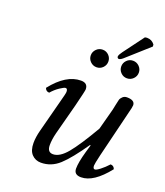

<svg xmlns="http://www.w3.org/2000/svg" viewBox="-139 -844 815 948"><g transform="rotate(20 268.5 -369.5)"><path d="M251.5 -540.5Q237.8 -554.2 237.8 -573Q237.8 -591.8 251.5 -605.5Q265.1 -619.1 284.2 -619.1Q303.2 -619.1 316.7 -605.5Q330.1 -591.8 330.1 -573Q330.1 -554.2 316.7 -540.5Q303.2 -526.9 284.2 -526.9Q265.1 -526.9 251.5 -540.5ZM411.4 -540.5Q397.9 -554.2 397.9 -573Q397.9 -591.8 411.4 -605.5Q424.8 -619.1 443.8 -619.1Q462.9 -619.1 476.6 -605.5Q490.2 -591.8 490.2 -573Q490.2 -554.2 476.6 -540.5Q462.9 -526.9 443.8 -526.9Q424.8 -526.9 411.4 -540.5ZM505.9 -352.1 450.2 -124Q439 -76.2 439 -66.9Q439 -49.8 449.2 -49.8Q457 -49.8 476.1 -64.5Q495.1 -79.1 514.2 -100.1Q531.2 -100.1 537.1 -83Q463.9 9.8 397.9 9.8Q360.8 9.8 360.8 -22.9Q360.8 -55.2 377.9 -115.2L389.2 -153.8L386.2 -155.8Q325.2 -66.9 283.2 -28.6Q241.2 9.8 187 9.8Q158.2 9.8 139.2 -10Q120.1 -29.8 120.1 -69.8Q120.1 -99.6 129.9 -137.2L173.8 -305.2Q187 -353 187 -361.8Q187 -378.9 176.8 -378.9Q168.9 -378.9 147.5 -364.5Q126 -350.1 107.9 -329.1Q90.8 -329.1 85 -346.2Q158.2 -439 235.8 -439Q272 -439 272 -405.8Q272 -397.9 251 -314L208 -150.9Q199.2 -115.7 199.2 -86.9Q199.2 -49.8 229 -49.8Q264.2 -49.8 302.5 -95.9Q340.8 -142.1 401.9 -247.1L431.2 -356.9Q433.1 -364.7 437 -384.8Q440.9 -404.8 443.4 -413.3Q445.8 -421.9 454.8 -430.4Q463.9 -439 477.1 -439Q519 -439 519 -412.1Q519 -407.2 516.6 -396Q514.2 -384.8 510.5 -371.3Q506.8 -357.9 505.9 -352.1ZM458.5 -747.1Q463.9 -749 470.2 -749Q495.1 -749 510.3 -728.5L511.2 -718.3L401.4 -620.1Q383.3 -603 374 -603Q369.6 -603 366.9 -606.7Q364.3 -610.4 365.2 -614.7Q366.7 -623.5 378.9 -640.1Z"/></g></svg>

Font: Linux Libertine
Style: Italic
Weight: 400
Italic angle: -12°
Designer: Philipp H. Poll
Foundry: Philipp H. Poll
Version: Version 5.1.6 ; ttfautohint (v0.9)